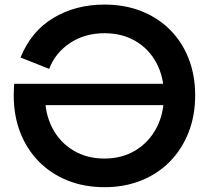

<svg xmlns="http://www.w3.org/2000/svg" viewBox="-20 -786 894 818"><path d="M724.5 -429V-338H52.5L44.5 -429ZM425 -766.5Q512 -766.5 583 -738.2Q654 -710 705.2 -658.2Q756.5 -606.5 784 -535.8Q811.5 -465 811.5 -379.5Q811.5 -293 783.2 -221.5Q755 -150 703.8 -97.8Q652.5 -45.5 581.5 -17Q510.5 11.5 425 11.5Q339 11.5 268 -17Q197 -45.5 145.8 -97.5Q94.5 -149.5 66.5 -221.2Q38.5 -293 38.5 -379.5Q38.5 -393 39.2 -405.8Q40 -418.5 40.5 -429L172.5 -419.5Q172 -409 171.8 -399.5Q171.5 -390 171.5 -379.5Q171.5 -300.5 203.5 -239.8Q235.5 -179 292.8 -144.8Q350 -110.5 425 -110.5Q499.5 -110.5 556.5 -144.8Q613.5 -179 646 -239.8Q678.5 -300.5 678.5 -379.5Q678.5 -458 646.5 -517.8Q614.5 -577.5 557.5 -611Q500.5 -644.5 425 -644.5Q341.5 -644.5 278.5 -602.8Q215.5 -561 189.5 -492.5L67.5 -541Q112.5 -652.5 207.2 -709.5Q302 -766.5 425 -766.5Z"/></svg>

Font: Hepta Slab ExtraLight SemiBold
Style: Regular
Weight: 600
Version: Version 1.102